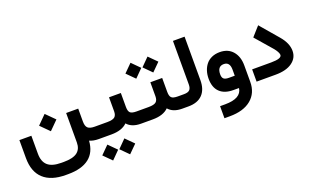

<svg xmlns="http://www.w3.org/2000/svg" viewBox="-93 -1138 3041 1870"><g transform="rotate(-20 1428.0 -203.0)"><path d="M778.8 0H760.3Q702.6 0 665 -18.1Q657.2 100.1 580.6 159.7Q503.9 219.2 363.3 219.2H338.4Q187.5 219.2 108.4 146.2Q29.3 73.2 29.3 -68.8V-235.4V-254.9H48.8H133.8H153.3V-235.4V-69.3Q153.3 13.7 198 53.2Q242.7 92.8 338.4 92.8H363.3Q459.5 92.8 503.4 59.3Q547.4 25.9 547.4 -42.5V-327.6V-347.2H566.9H652.8H672.4V-327.6V-213.4Q672.4 -165 693.1 -146Q713.9 -127 764.6 -127H778.8Q784.2 -127 787.6 -106.4Q791 -85.9 791 -66.9V-61.5Q791 -41.5 787.8 -20.8Q784.7 0 778.8 0ZM257.4 -320.9 347.2 -410.8 437.1 -320.9 347.2 -231.1Z M913.6 161.6 995.6 79.1 1078.1 161.6Q1075.2 164.6 1072.3 168Q1065.9 174.3 1038.1 201.9Q1010.3 229.5 995.6 244.1ZM736.8 161.6 819.3 79.1 901.4 161.6 819.3 244.1ZM1207 0H1196.8Q1102.1 0 1055.2 -54.7Q1000.5 0 891.6 0H773.9Q768.1 0 764.9 -20.8Q761.7 -41.5 761.7 -61.5V-66.9Q761.7 -85.9 765.1 -106.4Q768.6 -127 773.9 -127H894Q949.7 -127 970.9 -144.5Q992.2 -162.1 992.2 -202.6V-328.6V-348.1H1011.7H1095.2H1114.7V-328.6V-202.6Q1114.7 -160.2 1131.6 -143.6Q1148.4 -127 1196.3 -127H1207Q1212.4 -127 1215.8 -106.4Q1219.2 -85.9 1219.2 -66.9V-61.5Q1219.2 -41.5 1216.1 -20.8Q1212.9 0 1207 0Z M1397.9 -510.3 1480 -592.8 1562.5 -510.3Q1559.6 -507.3 1556.6 -503.9Q1550.3 -497.6 1522.5 -470Q1494.6 -442.4 1480 -427.7ZM1221.2 -510.3 1303.7 -592.8 1385.7 -510.3 1303.7 -427.7ZM1635.3 0H1625Q1530.3 0 1483.4 -54.7Q1428.7 0 1319.8 0H1202.1Q1196.3 0 1193.1 -20.8Q1189.9 -41.5 1189.9 -61.5V-66.9Q1189.9 -85.9 1193.4 -106.4Q1196.8 -127 1202.1 -127H1322.3Q1377.9 -127 1399.2 -144.5Q1420.4 -162.1 1420.4 -202.6V-328.6V-348.1H1439.9H1523.4H1543V-328.6V-202.6Q1543 -160.2 1559.8 -143.6Q1576.7 -127 1624.5 -127H1635.3Q1640.6 -127 1644 -106.4Q1647.5 -85.9 1647.5 -66.9V-61.5Q1647.5 -41.5 1644.3 -20.8Q1641.1 0 1635.3 0Z M1630.4 -127H1689.9Q1730.5 -127 1747.8 -144Q1765.1 -161.1 1765.1 -200.7V-631.8V-651.4H1784.7H1866.2H1885.7V-631.8V-201.2Q1885.7 -104.5 1835.2 -52.2Q1784.7 0 1689.5 0H1630.4Q1624.5 0 1621.3 -20.8Q1618.2 -41.5 1618.2 -61.5V-66.9Q1618.2 -85.9 1621.6 -106.4Q1625 -127 1630.4 -127Z M2336.4 -189.5V-19.5Q2336.4 95.7 2256.8 161.9Q2177.2 228 2034.7 228H1998.5H1979V208.5V122.6V103H1998.5H2031.7Q2198.7 103 2212.9 0H2154.8Q2063 0 2014.2 -47.6Q1965.3 -95.2 1965.3 -185.1Q1965.3 -229 1977.3 -266.4Q1989.3 -303.7 2012.5 -332.3Q2035.6 -360.8 2072 -377Q2108.4 -393.1 2154.3 -393.1Q2239.7 -393.1 2288.1 -337.2Q2336.4 -281.2 2336.4 -189.5ZM2085.9 -187Q2085.9 -154.8 2101.3 -140.9Q2116.7 -127 2154.3 -127H2214.8V-189.9Q2214.8 -270 2152.3 -270Q2085.9 -270 2085.9 -187Z M2592.3 0H2414.6H2395V-19.5V-107.4V-127H2414.6H2592.8Q2702.1 -127 2702.1 -166Q2702.1 -178.7 2691.2 -199.5Q2680.2 -220.2 2659.7 -244.1L2522.9 -401.9L2511.7 -414.6L2522.9 -427.7L2582 -494.1L2597.2 -510.7L2611.3 -493.7L2756.8 -323.7Q2826.7 -242.2 2826.7 -163.1Q2826.7 -89.4 2764.9 -44.7Q2703.1 0 2592.3 0Z"/></g></svg>

Font: Shabnam FD
Style: Bold-FD
Weight: 700
Foundry: DejaVu fonts team - Redesigned by Saber Rastikerdar - Based on Vazir font
Version: Version 5.0.1